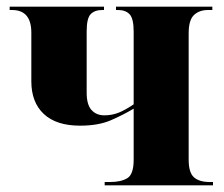

<svg xmlns="http://www.w3.org/2000/svg" viewBox="-20 -556 673 576"><path d="M294 0V-10H311Q343 -10 362 -21.5Q381 -33 381 -77V-230Q349 -211 312 -195Q275 -179 220 -179Q149 -179 111.5 -214Q74 -249 74 -312V-458Q74 -526 16 -526H9V-536H292V-526H287Q264 -526 252 -513.5Q240 -501 240 -462V-278Q240 -242 254.5 -226Q269 -210 293 -210Q316 -210 336 -218Q356 -226 381 -243V-461Q381 -500 369 -513Q357 -526 334 -526H328V-536H617V-526H604Q578 -526 562 -511Q546 -496 546 -456V-77Q546 -38 562 -24Q578 -10 609 -10H619V0Z"/></svg>

Font: Noto Serif Display SemiCondensed ExtraBold
Style: Regular
Weight: 800
Width: 4
Designer: Monotype Design Team
Foundry: Monotype Imaging Inc.
Version: Version 2.009